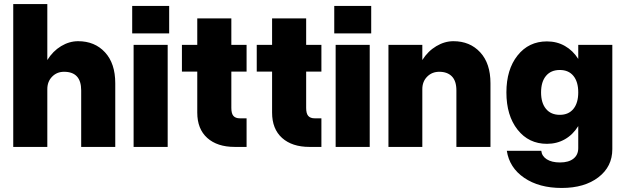

<svg xmlns="http://www.w3.org/2000/svg" viewBox="-20 -720 3065 941"><path d="M377.9 -276.9Q377.9 -368.2 293.9 -368.2Q258.8 -368.2 235.4 -344.2Q211.9 -320.3 211.9 -283.2V0H44.9V-700.2H211.9V-425.8Q239.3 -469.7 279.5 -493.9Q319.8 -518.1 362.8 -518.1Q444.3 -518.1 494.6 -463.6Q544.9 -409.2 544.9 -312V0H377.9Z M627.9 -690.9H809.1V-556.2H627.9ZM634.8 -500H801.8V0H634.8Z M1188.5 -140.1V0H1129.9Q1044.9 0 995.8 -43.9Q946.8 -87.9 946.8 -168V-369.1H871.6V-500H946.8V-629.9H1113.8V-500H1188.5V-369.1H1113.8V-190.9Q1113.8 -163.6 1124 -151.9Q1134.3 -140.1 1155.8 -140.1Z M1555.2 -140.1V0H1496.6Q1411.6 0 1362.5 -43.9Q1313.5 -87.9 1313.5 -168V-369.1H1238.3V-500H1313.5V-629.9H1480.5V-500H1555.2V-369.1H1480.5V-190.9Q1480.5 -163.6 1490.7 -151.9Q1501 -140.1 1522.5 -140.1Z M1618.2 -690.9H1799.3V-556.2H1618.2ZM1625 -500H1792V0H1625Z M2216.8 -276.9Q2216.8 -323.2 2194.6 -345.7Q2172.4 -368.2 2132.8 -368.2Q2097.2 -368.2 2073.5 -344.2Q2049.8 -320.3 2049.8 -283.2V0H1883.8V-500H2049.8V-425.8Q2077.1 -469.2 2118.2 -493.7Q2159.2 -518.1 2202.1 -518.1Q2283.2 -518.1 2333.5 -463.6Q2383.8 -409.2 2383.8 -312V0H2216.8Z M2981 -500V11.2Q2981 96.7 2912.8 148.9Q2844.7 201.2 2732.9 201.2Q2622.1 201.2 2549.3 151.6Q2476.6 102.1 2463.9 19H2632.8Q2635.7 45.4 2659.9 60.8Q2684.1 76.2 2724.6 76.2Q2767.1 76.2 2790.5 57.6Q2814 39.1 2814 5.9V-102.1Q2788.1 -60.1 2748.8 -37.6Q2709.5 -15.1 2660.6 -15.1Q2571.3 -15.1 2516.6 -84.5Q2461.9 -153.8 2461.9 -267.1Q2461.9 -379.4 2516.6 -448.2Q2571.3 -517.1 2660.6 -517.1Q2709.5 -517.1 2748.8 -494.6Q2788.1 -472.2 2814 -431.2V-500ZM2631.8 -267.1Q2631.8 -215.3 2656 -186.3Q2680.2 -157.2 2723.6 -157.2Q2766.6 -157.2 2790.3 -186.3Q2814 -215.3 2814 -267.1Q2814 -319.3 2790.3 -348.1Q2766.6 -377 2723.6 -377Q2680.2 -377 2656 -348.1Q2631.8 -319.3 2631.8 -267.1Z"/></svg>

Font: Overused Grotesk ExtraBold
Style: Regular
Weight: 800
Version: Version 0.002